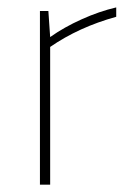

<svg xmlns="http://www.w3.org/2000/svg" viewBox="-20 -504 371 524"><path d="M116.9 0V-375.9Q195.1 -429.9 297.2 -458.2V-483.8Q250.9 -473 203 -451.4Q155.1 -429.9 116.9 -402.9L112 -473.9H89V0Z"/></svg>

Font: Arad-VF Thin Dots1
Style: Regular
Weight: 100
Designer: Mohammad Darvishi
Version: Version 1.000;August 30, 2024;FontCreator 15.0.0.2992 64-bit